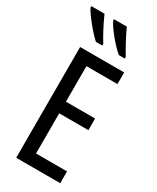

<svg xmlns="http://www.w3.org/2000/svg" viewBox="-236 -1008 874 1072"><g transform="rotate(30 201.0 -471.5)"><path d="M73 0V-714H357V-639H157V-410H345V-335H157V-76H357V0ZM176 -794V-783H135Q105 -810 67 -856.5Q29 -903 13 -934V-943H98Q135 -860 176 -794ZM321 -794V-783H283Q252 -808 212.5 -856Q173 -904 159 -934V-943H242Q253 -917 276.5 -872.5Q300 -828 321 -794Z"/></g></svg>

Font: Noto Sans UI Cond
Style: Regular
Weight: 400
Width: 3
Designer: Monotype Design Team
Foundry: Monotype Imaging Inc.
Version: Version 1.001